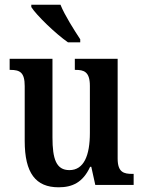

<svg xmlns="http://www.w3.org/2000/svg" viewBox="-20 -786 610 816"><path d="M269 -606H321V-619C296 -657 255 -721 237 -766H113V-756C135 -721 217 -642 269 -606ZM229 10C287 10 332 -10 363 -77H368L385 0H548V-47H542C507 -47 480 -53 480 -112V-536H298V-489H301C336 -489 362 -482 362 -421V-221C362 -126 337 -63 275 -63C219 -63 203 -110 203 -202V-536H21V-489H24C65 -489 85 -478 85 -420V-187C85 -50 132 10 229 10Z"/></svg>

Font: Noto Serif Armenian Condensed SemiBold
Style: Regular
Weight: 600
Width: 3
Designer: Monotype Design Team
Foundry: Monotype Imaging Inc.
Version: Version 2.008